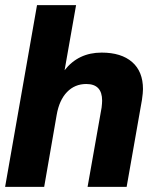

<svg xmlns="http://www.w3.org/2000/svg" viewBox="-21 -732 605 752"><path d="M475 0H322L377 -311Q379 -329 379 -338Q379 -403 317 -403Q272 -403 241.5 -371.5Q211 -340 201 -282L152 0H-1L124 -712H277L232 -457Q286 -526 377 -526Q454 -526 496.5 -489Q539 -452 539 -383Q539 -369 535 -341Z"/></svg>

Font: Creato Display ExtraBold
Style: Italic
Weight: 800
Italic angle: -10°
Version: Version 1.000